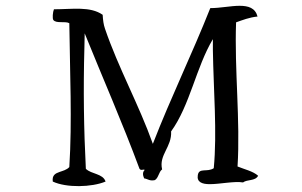

<svg xmlns="http://www.w3.org/2000/svg" viewBox="-20 -678 1040 662"><path d="M870 -72C852 -88 823 -94 799 -104C809 -261 788 -438 794 -601C817 -609 839 -618 868 -621C860 -651 836 -658 806 -658C776 -658 739 -650 705 -650C642 -491 569 -342 507 -182C459 -317 388 -444 342 -579C337 -593 335 -609 334 -627C291 -657 230 -646 166 -646C162 -637 160 -614 164 -609C174 -596 205 -606 219 -598C221 -430 229 -259 219 -102C210 -92 196 -89 185 -85C171 -80 159 -74 162 -52C209 -30 296 -32 344 -52C335 -80 295 -77 276 -96C269 -231 267 -370 271 -514C271 -530 272 -563 272 -563C335 -407 402 -255 461 -96C467 -88 474 -96 479 -92C471 -85 472 -74 477 -63C490 -61 496 -53 514 -57C527 -65 527 -85 539 -94C527 -144 573 -171 570 -225C635 -315 656 -446 714 -543C714 -543 714 -518 714 -505C716 -369 729 -221 717 -98C694 -83 666 -101 662 -74C658 -50 677 -43 703 -43C738 -43 788 -54 818 -49C832 -60 860 -53 870 -72Z"/></svg>

Font: Yuji Syuku Std R
Style: Regular
Weight: 400
Designer: Kataoka Yuji
Foundry: Kinuta Font Factory
Version: Version 3.000;hotconv 1.0.111;makeotfexe 2.5.65597